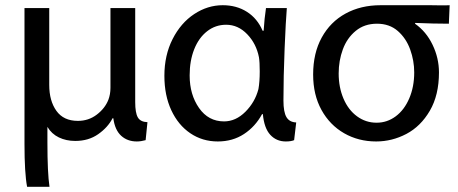

<svg xmlns="http://www.w3.org/2000/svg" viewBox="-20 -517 1758 737"><path d="M84 200Q74 147 74 35V-486H169V-191Q169 -130 196.5 -91.5Q224 -53 279 -53Q320 -53 351.5 -77Q383 -101 396 -134Q404 -155 404 -180V-486H499V-125Q499 -84 509 -66.5Q519 -49 546 -48L539 21Q521 26 505 26Q469 26 445 4Q421 -18 415 -63H412Q394 -28 357 -2Q320 24 269 24Q234 24 206 10.5Q178 -3 162 -30V30Q162 147 170 200Z M1081 -486Q1077 -439 1072.5 -330.5Q1068 -222 1068 -131Q1068 -87 1079.5 -67.5Q1091 -48 1117 -47L1109 21Q1097 26 1077 26Q1041 26 1017.5 0.5Q994 -25 989 -79H986Q960 -31 916.5 -2.5Q873 26 816 26Q757 26 710.5 -5.5Q664 -37 637.5 -94Q611 -151 611 -226Q611 -305 642.5 -367Q674 -429 725.5 -463Q777 -497 835 -497Q888 -497 928 -471.5Q968 -446 988 -399H992Q995 -447 1001 -486ZM708 -227Q708 -154 744 -102.5Q780 -51 840 -51Q885 -51 922 -88Q959 -125 972 -175Q977 -203 977 -243Q977 -279 974 -297Q964 -349 929 -385.5Q894 -422 848 -422Q807 -422 775 -397Q743 -372 725.5 -328Q708 -284 708 -228Z M1573 -426Q1616 -396 1640.5 -345Q1665 -294 1665 -239Q1665 -152 1630 -92Q1595 -32 1540 -3Q1485 26 1424 26Q1356 26 1301 -5.5Q1246 -37 1214 -95Q1182 -153 1182 -231Q1182 -313 1215 -373Q1248 -433 1306.5 -465Q1365 -497 1441 -497H1594H1633Q1648 -497 1668 -496.5Q1688 -496 1706 -497L1703 -426Q1645 -426 1574 -429ZM1426 -46Q1466 -46 1499 -70.5Q1532 -95 1551 -139.5Q1570 -184 1570 -239Q1570 -284 1554.5 -327Q1539 -370 1507 -398Q1475 -426 1427 -426Q1379 -426 1345.5 -398.5Q1312 -371 1296 -327.5Q1280 -284 1280 -235Q1280 -182 1298.5 -138.5Q1317 -95 1350.5 -70.5Q1384 -46 1425 -46Z"/></svg>

Font: LINE Seed Sans KR Regular
Style: Regular
Weight: 400
Designer: LINE VX Design & Sandoll Inc & Dalton Maag Ltd
Foundry: Sandoll Inc.
Version: Version 1.000